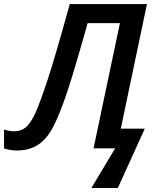

<svg xmlns="http://www.w3.org/2000/svg" viewBox="-63 -734 799 950"><path d="M506.8 0H399.9L530.3 -619.6H370.6L351.1 -550.3Q286.6 -323.2 254.4 -235.4Q215.3 -127 186.5 -82.5Q158.2 -37.6 122.1 -15.6Q79.6 10.7 19 10.7Q-11.2 10.7 -43 0.5V-93.3Q-18.1 -84.5 6.8 -84.5Q39.1 -84.5 60.5 -100.8Q82 -117.2 102.5 -155.3Q121.6 -190.4 154.8 -287.1Q188.5 -380.9 245.1 -581.5L282.2 -713.9H664.1L534.7 -97.2H653.3L520 196.3H389.2Z"/></svg>

Font: Viking Open Sans Light
Style: Bold Italic
Weight: 600
Italic angle: -12°
Foundry: Ascender Corporation
Version: Version 2.000